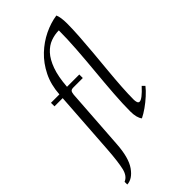

<svg xmlns="http://www.w3.org/2000/svg" viewBox="-312 -857 1160 1160"><g transform="rotate(-45 267.5 -277.5)"><path d="M506 -125 522 -109Q505 -87 478 -62.5Q451 -38 422 -17.5Q393 3 368 15Q348 -11 348 -64Q348 -128 354 -211Q360 -294 368.5 -384Q377 -474 383 -560Q389 -646 389 -716Q354 -716 319.5 -703.5Q285 -691 256.5 -660Q228 -629 208.5 -575.5Q189 -522 183 -440H288V-410H208Q192 -410 186 -403.5Q180 -397 178 -378L151 15Q144 127 106.5 180Q69 233 23 235V212Q58 198 69.5 148.5Q81 99 88 0L116 -410H46V-440H118Q123 -518 153.5 -579.5Q184 -641 230.5 -685Q277 -729 332 -755.5Q387 -782 442 -790Q448 -777 451 -756.5Q454 -736 454 -711Q454 -664 450 -603Q446 -542 440 -474Q434 -406 427.5 -338Q421 -270 417 -208.5Q413 -147 413 -99Q413 -88 416.5 -77Q420 -66 430 -66Q452 -66 506 -125Z"/></g></svg>

Font: Bona Nova SC
Style: Italic
Weight: 400
Italic angle: -4°
Designer: Mateusz Machalski
Foundry: Capitalics
Version: Version 4.001; ttfautohint (v1.8.4.7-5d5b)